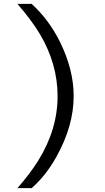

<svg xmlns="http://www.w3.org/2000/svg" viewBox="-20 -875 540 990"><path d="M69.8 95.2Q135.3 20 175.3 -43.9Q276.9 -205.6 276.9 -379.4Q276.9 -545.4 186 -698.7Q143.6 -770 69.8 -855H143.1Q232.4 -773.9 289.6 -658.2Q359.9 -515.1 359.9 -379.9Q359.9 -226.1 271 -66.9Q217.8 29.3 143.1 95.2Z"/></svg>

Font: BIZ UDGothic
Style: Regular
Weight: 400
Monospace: yes
Designer: TypeBank Co., Ltd.
Foundry: Morisawa Inc.
Version: Version 1.05